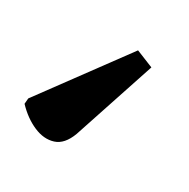

<svg xmlns="http://www.w3.org/2000/svg" viewBox="-131 -106 348 354"><g transform="rotate(30 43.5 70.5)"><path d="M71 -42 108 -27 50 148Q40 175 21 181Q2 187 -20 177.5Q-42 168 -61 148L-60 136Z"/></g></svg>

Font: Noto Serif ExtraCondensed SemiBold
Style: Italic
Weight: 600
Width: 2
Italic angle: -12°
Designer: Monotype Design Team
Foundry: Monotype Imaging Inc.
Version: Version 2.013